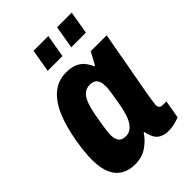

<svg xmlns="http://www.w3.org/2000/svg" viewBox="-216 -820 928 928"><g transform="rotate(-45 248.0 -356.0)"><path d="M149 12Q106 12 76 -6.5Q46 -25 31 -61Q16 -97 16 -150Q16 -177 19 -207.5Q22 -238 28 -273Q43 -359 69.5 -418.5Q96 -478 135 -508.5Q174 -539 227 -539Q259 -539 281.5 -530Q304 -521 318.5 -504.5Q333 -488 343 -464H349L383 -527H492L468 -395Q464 -370 457.5 -335.5Q451 -301 444.5 -265.5Q438 -230 432.5 -198.5Q427 -167 424 -146Q421 -125 421 -121Q421 -109 427 -103Q433 -97 443 -97H470L454 -4Q438 2 418 7Q398 12 378 12Q351 12 330 1Q309 -10 300 -35Q297 -42 294.5 -49.5Q292 -57 291 -67L286 -68Q264 -34 229.5 -11Q195 12 149 12ZM213 -116Q229 -116 242 -123.5Q255 -131 266 -146.5Q277 -162 284.5 -184.5Q292 -207 298 -236Q305 -279 309 -302Q313 -325 314 -336.5Q315 -348 315 -355Q315 -375 310 -388.5Q305 -402 294 -409Q283 -416 266 -416Q243 -416 227 -403.5Q211 -391 200.5 -365Q190 -339 182 -299Q174 -255 170.5 -231Q167 -207 165.5 -195.5Q164 -184 164 -175Q164 -145 175.5 -130.5Q187 -116 213 -116ZM169 -607 189 -724H290L270 -607ZM330 -607 350 -724H450L430 -607Z"/></g></svg>

Font: Archivo Condensed ExtraBold
Style: Italic
Weight: 800
Width: 3
Italic angle: -10°
Designer: Hector Gatti
Foundry: Omnibus-Type
Version: Version 2.001